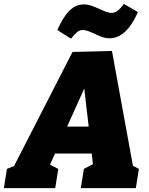

<svg xmlns="http://www.w3.org/2000/svg" viewBox="-57 -978 776 998"><path d="M525 -713 634 -116 665 -100 649 0H363L379 -100L426 -125L420 -180H229L203 -122L246 -100L230 0H-37L-21 -100L16 -115L320 -708ZM404 -320 381 -518 292 -320ZM241 -822Q272 -892 305 -923.5Q338 -955 378 -955Q399 -955 417.5 -948.5Q436 -942 463 -930Q503 -911 522 -911Q539 -911 554 -922Q569 -933 587 -958L660 -915Q599 -779 513 -779Q494 -779 477 -784.5Q460 -790 435 -802Q414 -812 400 -817Q386 -822 372 -822Q358 -822 344.5 -811.5Q331 -801 312 -777Z"/></svg>

Font: Bitter Pro Black
Style: Italic
Weight: 900
Italic angle: -9°
Designer: Sol Matas, and Bitter project Authors
Foundry: Sol Matas
Version: Version 1.010